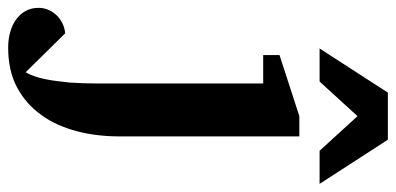

<svg xmlns="http://www.w3.org/2000/svg" viewBox="-366 -486 993 482"><g transform="rotate(90 131.0 -245.5)"><path d="M232.9 -46.9Q232.9 -20 229.7 6.6Q226.6 33.2 220 58.3Q213.4 83.5 203.1 106.4Q192.9 129.4 178.2 148.9Q150.9 187 109.4 209Q67.9 231 9.8 231Q-10.3 231 -28.3 226.1Q-46.4 221.2 -60.1 211.4Q-73.7 201.7 -81.8 187.5Q-89.8 173.3 -89.8 154.8Q-89.8 141.6 -84.7 129.9Q-79.6 118.2 -70.8 109.1Q-62 100.1 -50.3 94.5Q-38.6 88.9 -25.9 87.9L71.8 187Q77.6 177.7 82 164.8Q86.4 151.9 89.4 137.2Q92.3 122.6 94.2 107.2Q96.2 91.8 97.7 77.1Q100.1 43 100.1 4.9V-409.2H28.8V-450.2L182.1 -500H232.9ZM269 -550.8 182.1 -646 95.2 -550.8H12.2L123 -722.2H241.2L352.1 -550.8Z"/></g></svg>

Font: Charis SIL Phon
Style: Bold
Weight: 700
Foundry: SIL International
Version: Version 5.000